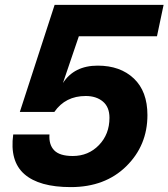

<svg xmlns="http://www.w3.org/2000/svg" viewBox="-20 -750 688 784"><path d="M648 -730 621 -602H302L237 -411Q283 -482 379 -482Q471 -482 526.5 -429.5Q582 -377 582 -280Q582 -156 495.5 -71Q409 14 269 14Q140 14 79.5 -39Q19 -92 34 -201H182Q179 -159 201.5 -136Q224 -113 277 -113Q341 -113 384 -157.5Q427 -202 427 -269Q427 -313 400 -335.5Q373 -358 330 -358Q247 -358 202 -293H61L203 -730Z"/></svg>

Font: Nacelle Bold
Style: Italic
Weight: 700
Italic angle: -12°
Designer: Sora Sagano
Foundry: Sora Sagano
Version: Version 1.000;FEAKit 1.0